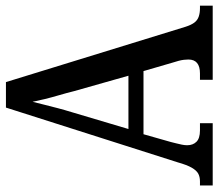

<svg xmlns="http://www.w3.org/2000/svg" viewBox="-66 -688 754 663"><g transform="rotate(-90 311.5 -357.0)"><path d="M2 0V-44H16Q32 -44 43 -50Q54 -56 63.5 -72.5Q73 -89 82 -121L271 -714H359L550 -94Q556 -75 564 -64Q572 -53 584.5 -48.5Q597 -44 614 -44H623V0H367V-44H389Q413 -44 425 -54Q437 -64 437 -84Q437 -91 436 -99.5Q435 -108 432.5 -117.5Q430 -127 427 -136L397 -239H179L152 -144Q150 -136 147.5 -126Q145 -116 143 -106.5Q141 -97 141 -88Q141 -68 153 -56Q165 -44 192 -44H217V0ZM197 -291H381L328 -478Q321 -506 313.5 -531.5Q306 -557 300.5 -579.5Q295 -602 291 -622Q286 -602 280.5 -580Q275 -558 269 -535Q263 -512 255 -486Z"/></g></svg>

Font: Noto Serif Khmer Condensed Medium
Style: Regular
Weight: 500
Width: 3
Designer: Danh Hong and the Monotype Design Team
Foundry: Monotype Imaging Inc.
Version: Version 2.004